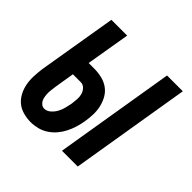

<svg xmlns="http://www.w3.org/2000/svg" viewBox="-142 -648 783 783"><g transform="rotate(45 250.0 -256.0)"><path d="M309 0 395 -520H486L400 0ZM136 8Q114 8 92.5 2Q71 -4 55.5 -17Q40 -30 30 -49Q20 -68 16 -89.5Q12 -111 13 -133.5Q14 -156 17 -179L74 -520H165L133 -330H165Q187 -330 208.5 -325Q230 -320 247 -308Q264 -296 274.5 -278Q285 -260 290 -239Q295 -218 294.5 -196Q294 -174 290 -151Q287 -132 281 -112.5Q275 -93 266 -75Q257 -57 243.5 -41Q230 -25 212.5 -13.5Q195 -2 175 3Q155 8 136 8ZM136 -70Q151 -70 163.5 -81Q176 -92 183.5 -106Q191 -120 194.5 -134.5Q198 -149 201 -163Q203 -178 204 -192Q205 -206 201.5 -219Q198 -232 188.5 -242Q179 -252 165 -252H120L106 -166Q105 -156 103.5 -146.5Q102 -137 102 -127Q102 -117 103.5 -107.5Q105 -98 108.5 -90Q112 -82 119.5 -76Q127 -70 136 -70Z"/></g></svg>

Font: Iosevka Semibold
Style: Italic
Weight: 600
Italic angle: -9°
Monospace: yes
Designer: Belleve Invis
Foundry: Belleve Invis
Version: Version 32.5.0; ttfautohint (v1.8.4)